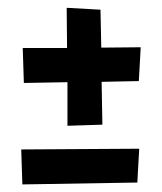

<svg xmlns="http://www.w3.org/2000/svg" viewBox="-20 -532 420 499"><path d="M345.7 -409.2 340.8 -321.3 244.1 -319.3 246.1 -208 155.3 -205.1V-318.4L42 -316.4L39.1 -407.2H154.3L153.3 -511.7L241.2 -506.8L243.2 -408.2ZM341.8 -145.5 336.9 -57.6 38.1 -52.7 35.2 -143.6Z"/></svg>

Font: Maiden Orange
Style: Regular
Weight: 400
Designer: Astigmatic (AOETI)
Foundry: Astigmatic (AOETI)
Version: Version 1.001